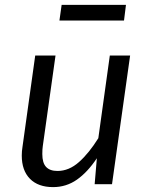

<svg xmlns="http://www.w3.org/2000/svg" viewBox="-20 -753 609 785"><path d="M69 -117Q69 -135 72 -153L124 -526H207L155 -156Q153 -144 153 -123Q153 -87 168.5 -70.5Q184 -54 215 -54Q262 -54 303 -90.5Q344 -127 382 -188L429 -526H512L438 0H367L376 -106Q338 -49 294.5 -18.5Q251 12 197 12Q136 12 102.5 -22Q69 -56 69 -117ZM223 -669 232 -733H495L487 -669Z"/></svg>

Font: FiraGO Book
Style: Italic
Weight: 350
Italic angle: -8°
Designer: bBox Type GmbH
Foundry: bBox Type GmbH
Version: Version 1.001